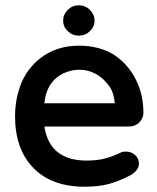

<svg xmlns="http://www.w3.org/2000/svg" viewBox="-20 -689 593 727"><path d="M219 -611Q219 -634 236.5 -651.5Q254 -669 278 -669Q303 -669 320.5 -651.5Q338 -634 338 -611Q338 -588 320.5 -571Q303 -554 278 -554Q254 -554 236.5 -571Q219 -588 219 -611ZM63 -380Q92 -443 148 -479.5Q204 -516 280 -516Q355 -516 411 -482Q464 -447 493.5 -389.5Q523 -332 523 -262Q523 -241 507.5 -225.5Q492 -210 468 -210H148Q168 -81 308 -81Q345 -81 374 -88Q403 -95 435 -110Q441 -115 457 -115Q477 -115 491.5 -102Q506 -89 506 -69Q506 -45 475 -26Q431 -3 392.5 7.5Q354 18 300 18Q176 18 106.5 -53Q37 -124 37 -249Q37 -318 63 -380ZM411 -298Q413 -298 414 -299Q415 -300 414 -303Q410 -342 392 -365Q371 -394 342 -409.5Q313 -425 280 -425Q250 -425 219 -411Q155 -378 148 -298Z"/></svg>

Font: 寒蝉全圆体 Bold
Style: Regular
Weight: 700
Designer: Warren2060
      Designed by Motoya company      

      [Varela Round]
      Joe Prince(Latin component); Avraham Cornf
Foundry: ChillType
Version: Version 3.200